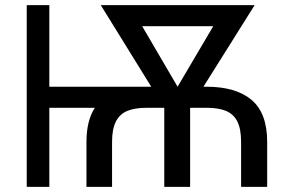

<svg xmlns="http://www.w3.org/2000/svg" viewBox="-20 -727 1175 747"><path d="M84 -707H171.9V-389.6H568.4L372.1 -707H970.7L771.5 -389.6H783.2Q897.9 -389.6 958.7 -338.4Q1019.5 -287.1 1019.5 -174.8V0H918V-174.8Q918 -225.6 903.3 -254.4Q888.7 -283.2 859.6 -295.4Q830.6 -307.6 783.2 -307.6H719.7V0H619.1V-307.6H550.8Q504.4 -307.6 475.1 -295.4Q445.8 -283.2 430.9 -254.2Q416 -225.1 416 -174.8V0H316.4V-174.8Q316.4 -257.8 349.1 -307.6H171.9V0H84ZM670.9 -389.6 809.6 -625H533.2Z"/></svg>

Font: Pretendard GOV
Style: Regular
Weight: 400
Designer: Base glyphs from Inter by Rasmus Andersson; Hangeul glyphs from Noto Sans CJK(Source Han Sans) by Jang Soo-young and Kan
Foundry: Kil Hyung-jin
Version: Version 1.309